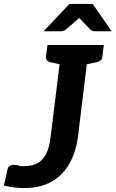

<svg xmlns="http://www.w3.org/2000/svg" viewBox="-50 -954 591 982"><path d="M75 8Q24 8 -30 -5L-12 -86Q-7 -111 20 -111Q25 -111 29.5 -110.5Q34 -110 43 -108Q53 -105 59.5 -104.5Q66 -104 71 -104Q135 -104 167.5 -139.5Q200 -175 209 -255L267 -724H406L349 -257Q339 -177 305 -117Q271 -57 213 -24.5Q155 8 75 8ZM292 -724 266 -623 210 -635Q197 -638 190.5 -645Q184 -652 185 -666L193 -724ZM481 -724 474 -666Q473 -652 464.5 -645Q456 -638 441 -635L382 -623V-724ZM173 -794 305 -934H424L521 -794H437Q421 -794 412 -803L355 -862L287 -803Q283 -800 275.5 -797Q268 -794 260 -794Z"/></svg>

Font: Aleo
Style: Bold Italic
Weight: 700
Italic angle: -7°
Version: Version 2.001;gftools[0.9.29]